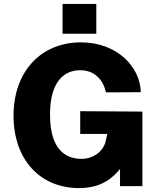

<svg xmlns="http://www.w3.org/2000/svg" viewBox="-20 -949 815 979"><path d="M471 -929H299V-777H471ZM383 10C501 10 555 -44 592 -87V0H706V-380L389 -382V-266H527L519 -230C511 -188 466 -139 396 -139C318 -139 235 -182 235 -365C235 -529 304 -591 389 -591C462 -591 507 -542 520 -478L698 -479C695 -609 576 -733 393 -733C190 -733 49 -586 49 -359C49 -139 181 10 383 10Z"/></svg>

Font: United Sans ExtraBold
Style: Regular
Weight: 800
Designer: Pablo Impallari, Rodrigo Fuenzalida (Modified by Dan O. Williams)
Version: Version 1.000;PS 001.000;hotconv 1.0.88;makeotf.lib2.5.64775